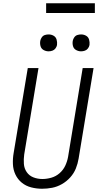

<svg xmlns="http://www.w3.org/2000/svg" viewBox="-20 -1154 616 1182"><path d="M239 8Q270 8 301 2Q332 -4 361 -20.5Q390 -37 412.5 -62Q435 -87 447 -117Q459 -147 464 -178L556 -735H489L399 -188Q394 -160 381.5 -133.5Q369 -107 346.5 -87.5Q324 -68 296 -60Q268 -52 241 -52Q212 -52 186 -62Q160 -72 144.5 -94.5Q129 -117 127 -145.5Q125 -174 129 -203L217 -735H151L64 -212Q58 -178 59.5 -143.5Q61 -109 75 -79.5Q89 -50 114 -29.5Q139 -9 172 -0.5Q205 8 239 8ZM479 -838Q491 -838 502.5 -842Q514 -846 521.5 -856Q529 -866 531 -877Q533 -894 528.5 -910Q524 -926 510 -934Q496 -942 479 -942Q468 -942 456.5 -938.5Q445 -935 437.5 -924.5Q430 -914 428 -903Q425 -886 429.5 -870Q434 -854 448.5 -846Q463 -838 479 -838ZM279 -838Q291 -838 302.5 -842Q314 -846 321.5 -856Q329 -866 331 -877Q333 -894 328.5 -910Q324 -926 310 -934Q296 -942 279 -942Q268 -942 256.5 -938.5Q245 -935 237.5 -924.5Q230 -914 228 -903Q225 -886 229.5 -870Q234 -854 248.5 -846Q263 -838 279 -838ZM264 -1074H564V-1134H264Z"/></svg>

Font: Iosevka Sparkle Light Oblique
Style: Regular
Weight: 300
Italic angle: -9°
Designer: Belleve Invis
Foundry: Belleve Invis
Version: Version 4.5.0; ttfautohint (v1.8.3)